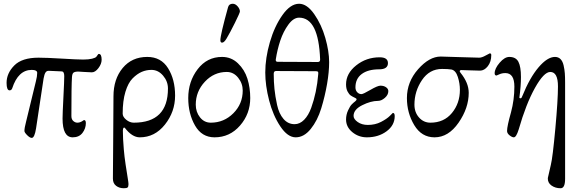

<svg xmlns="http://www.w3.org/2000/svg" viewBox="-20 -717 3096 1022"><path d="M506 -430Q521 -430 521 -399Q521 -377 504 -354.5Q487 -332 469 -332Q454 -332 428 -334Q402 -336 397 -336Q379 -336 371.5 -330.5Q364 -325 363 -305Q360 -261 360 -99Q360 -82 370 -73Q380 -64 392 -64Q401 -64 409 -67.5Q417 -71 421.5 -74.5Q426 -78 427 -78Q437 -78 437 -62Q437 -33 419 -9.5Q401 14 367 14Q313 14 313 -86Q313 -111 317.5 -199Q322 -287 322 -312Q322 -337 308 -337L241 -340Q229 -341 222.5 -331.5Q216 -322 212 -299L172 -34Q164 17 149 17Q139 17 124.5 2.5Q110 -12 110 -20Q110 -36 119 -70L171 -284Q178 -311 178 -329Q178 -345 149 -345Q77 -345 45 -247Q41 -236 31 -236Q15 -236 15 -276Q15 -327 56 -368.5Q97 -410 185 -410Q227 -410 309.5 -405Q392 -400 423 -400Q452 -400 470 -404.5Q488 -409 493 -415Q498 -421 500.5 -425.5Q503 -430 506 -430Z M874 -246Q874 -284 848 -314.5Q822 -345 786 -345Q759 -345 734.5 -334.5Q710 -324 686 -300Q662 -276 647.5 -228Q633 -180 633 -112Q633 -95 652 -79.5Q671 -64 692 -64Q874 -64 874 -246ZM634 -22Q634 20 639 78Q642 115 648.5 158Q655 201 659.5 228.5Q664 256 664 263Q664 277 659 281Q654 285 639 285Q615 285 598 272Q581 259 581 234Q581 228 582.5 34Q584 -160 584 -204Q584 -296 633 -355Q682 -414 764 -414Q837 -414 874.5 -354Q912 -294 912 -208Q912 -122 858 -54Q804 14 724 14Q683 14 644 -37Q635 -42 634 -22Z M1186 -512Q1173 -490 1162 -490Q1153 -490 1153 -503Q1153 -531 1194 -679Q1199 -697 1219 -697Q1233 -697 1245 -683Q1257 -669 1257 -656Q1257 -649 1230.5 -595.5Q1204 -542 1186 -512ZM1272 -235Q1272 -273 1247.5 -303.5Q1223 -334 1187 -334Q1119 -334 1070.5 -282Q1022 -230 1022 -160Q1022 -121 1044.5 -92.5Q1067 -64 1102 -64Q1172 -64 1222 -114Q1272 -164 1272 -235ZM1122 14Q1054 14 1018 -49Q982 -112 982 -195Q982 -283 1032 -348.5Q1082 -414 1162 -414Q1211 -414 1246.5 -380Q1282 -346 1297 -298Q1312 -250 1312 -195Q1312 -111 1257.5 -48.5Q1203 14 1122 14Z M1572 -697Q1614 -697 1652.5 -642Q1691 -587 1711.5 -515.5Q1732 -444 1732 -386Q1732 -335 1721 -270.5Q1710 -206 1690 -140.5Q1670 -75 1634 -30.5Q1598 14 1554 14Q1511 14 1472 -44.5Q1433 -103 1412.5 -182.5Q1392 -262 1392 -331Q1392 -408 1416.5 -492.5Q1441 -577 1483.5 -637Q1526 -697 1572 -697ZM1572 -623Q1542 -623 1515 -586Q1488 -549 1472 -501Q1456 -453 1448 -401Q1446 -388 1458 -388L1672 -387Q1684 -387 1684 -400Q1676 -623 1572 -623ZM1661 -338 1449 -339Q1437 -339 1437 -324Q1437 -282 1441 -243Q1445 -204 1455 -158Q1465 -112 1489 -84Q1513 -56 1548 -56Q1576 -56 1599 -79.5Q1622 -103 1636.5 -143Q1651 -183 1660.5 -228Q1670 -273 1674 -323Q1675 -332 1672.5 -335Q1670 -338 1661 -338Z M2081 -99Q2081 -50 2037.5 -18Q1994 14 1933 14Q1889 14 1855.5 -13.5Q1822 -41 1822 -81Q1822 -106 1832.5 -129Q1843 -152 1852.5 -161.5Q1862 -171 1870 -177Q1885 -189 1872 -195Q1855 -203 1846.5 -209Q1838 -215 1830 -230Q1822 -245 1822 -268Q1822 -326 1876 -369Q1930 -412 2001 -412Q2045 -412 2045 -381Q2045 -348 1998 -348Q1939 -348 1905.5 -323Q1872 -298 1872 -252Q1872 -236 1881.5 -226Q1891 -216 1904 -216Q1913 -216 1951.5 -238.5Q1990 -261 2005 -261Q2023 -261 2035 -252.5Q2047 -244 2047 -232Q2047 -212 2028.5 -196Q2010 -180 1992 -180Q1954 -180 1908 -157Q1862 -134 1862 -100Q1862 -83 1884 -67.5Q1906 -52 1938 -52Q1977 -52 2008 -68Q2039 -84 2055 -100L2071 -116Q2081 -116 2081 -99Z M2293 14Q2224 14 2185 -51Q2146 -116 2146 -195Q2146 -281 2205.5 -348.5Q2265 -416 2326 -416Q2346 -416 2425 -413Q2504 -410 2531 -410Q2545 -410 2566 -422L2587 -433Q2595 -433 2595 -424Q2595 -388 2576.5 -364.5Q2558 -341 2535 -341Q2527 -341 2482.5 -342.5Q2438 -344 2435 -344Q2429 -344 2427.5 -340Q2426 -336 2431 -330Q2475 -276 2475 -223Q2475 -142 2421 -64Q2367 14 2293 14ZM2186 -160Q2186 -119 2210.5 -91.5Q2235 -64 2271 -64Q2343 -64 2385.5 -115.5Q2428 -167 2428 -239Q2428 -273 2417 -307.5Q2406 -342 2383 -347Q2365 -350 2333 -350Q2266 -350 2226 -290.5Q2186 -231 2186 -160Z M2718 -256Q2718 -328 2670 -328Q2652 -328 2638 -321.5Q2624 -315 2623 -315Q2613 -315 2613 -327Q2613 -352 2639.5 -383Q2666 -414 2691 -414Q2726 -414 2739.5 -388Q2753 -362 2753 -307Q2753 -260 2745 -201Q2743 -194 2750 -194Q2752 -194 2753 -194Q2754 -194 2756 -196.5Q2758 -199 2760 -205Q2800 -304 2847 -359Q2894 -414 2934 -414Q2952 -414 2963.5 -402.5Q2975 -391 2980 -369Q2985 -347 2986.5 -327Q2988 -307 2988 -278V235Q2988 285 2964 285Q2936 285 2915.5 270.5Q2895 256 2896 231Q2896 230 2912 161Q2922 121 2936 -32.5Q2950 -186 2950 -257Q2950 -334 2909 -334Q2875 -334 2827.5 -249Q2780 -164 2741 -28Q2728 14 2715 14Q2706 14 2692.5 3.5Q2679 -7 2679 -20Q2679 -45 2700 -119Q2718 -186 2718 -256Z"/></svg>

Font: EB Garamond 08
Style: Regular
Weight: 400
Version: Version 0.016 ; ttfautohint (v1.5)